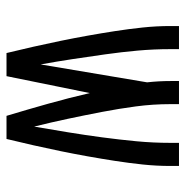

<svg xmlns="http://www.w3.org/2000/svg" viewBox="-10 -560 570 590"><g transform="rotate(90 275.0 -265.0)"><path d="M143 0Q133 -41 123.5 -83Q114 -125 105.5 -166.5Q97 -208 89.5 -250Q82 -292 75.5 -334Q69 -376 64.5 -418.5Q60 -461 60 -504V-530H131V-504Q131 -453 135.5 -403Q140 -353 147 -303.5Q154 -254 161.5 -204Q169 -154 178 -105L233 -432Q231 -450 230 -468Q229 -486 229 -504V-530H300V-504Q300 -450 307 -397.5Q314 -345 324 -293Q334 -241 345 -189Q356 -137 369 -85Q378 -137 386.5 -189Q395 -241 402 -293.5Q409 -346 414 -398.5Q419 -451 419 -504V-530H490V-504Q490 -461 485.5 -418.5Q481 -376 474.5 -334Q468 -292 460.5 -250Q453 -208 444.5 -166.5Q436 -125 426.5 -83Q417 -41 407 0H336Q317 -63 299 -127Q281 -191 266 -256L214 0Z"/></g></svg>

Font: Lode Term
Style: Regular
Weight: 400
Monospace: yes
Designer: Belleve Invis
Foundry: Belleve Invis
Version: Version 29.2.0